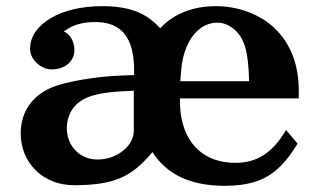

<svg xmlns="http://www.w3.org/2000/svg" viewBox="-20 -580 1030 620"><path d="M413.1 -353Q413.1 -431.6 382.3 -470.2Q351.6 -508.8 289.1 -508.8Q256.8 -508.8 232.2 -501.7Q207.5 -494.6 186 -478Q201.2 -472.2 210.7 -455.6Q220.2 -439 220.2 -418.9Q220.2 -391.1 199.7 -373.5Q179.2 -356 147 -356Q128.9 -356 113 -365.5Q97.2 -375 87.2 -390.1Q77.1 -405.3 77.1 -421.9Q77.1 -452.1 94.5 -477.3Q111.8 -502.4 143.1 -521Q174.3 -539.6 216.8 -549.8Q259.3 -560.1 310.1 -560.1Q375.5 -560.1 419.4 -543.2Q463.4 -526.4 497.1 -488.8Q564.9 -560.1 678.2 -560.1Q726.1 -560.1 772.5 -544.4Q818.8 -528.8 853 -501Q897.9 -464.4 921.4 -410.2Q944.8 -356 944.8 -286.1V-262.2H561V-255.9Q561 -192.4 582.5 -147.2Q604 -102.1 644.3 -78.1Q684.6 -54.2 741.2 -54.2Q793 -54.2 832.3 -79.8Q871.6 -105.5 903.8 -160.2L940.9 -116.2Q911.1 -66.4 878.4 -36.4Q845.7 -6.3 804.2 6.8Q762.7 20 706.1 20Q623 20 565.2 -7.1Q507.3 -34.2 472.2 -88.9Q446.8 -58.1 421.4 -37.4Q396 -16.6 367.4 -4.6Q338.9 7.3 303 12.7Q267.1 18.1 220.2 18.1Q182.6 18.1 150.9 5.6Q119.1 -6.8 95.9 -29.5Q72.8 -52.2 59.8 -82.8Q46.9 -113.3 46.9 -148.9Q46.9 -196.3 69.1 -232.9Q91.3 -269.5 132.8 -291Q153.8 -302.2 191.4 -311.5Q229 -320.8 275.4 -327.4Q321.8 -334 369.1 -335.9L413.1 -337.9ZM784.2 -317.9Q783.7 -358.4 779.1 -391.8Q774.4 -425.3 766.1 -443.8Q753.9 -472.7 730.7 -489.7Q707.5 -506.8 682.1 -506.8Q652.3 -506.8 627 -488.3Q601.6 -469.7 585.9 -436Q574.7 -412.1 569.6 -385.3Q564.5 -358.4 562 -317.9ZM376 -285.2Q286.1 -280.8 249 -258.8Q223.6 -245.1 209.7 -220.7Q195.8 -196.3 195.8 -166Q195.8 -137.2 208.7 -114.3Q221.7 -91.3 243.9 -78.1Q266.1 -64.9 293.9 -64.9Q326.2 -64.9 353 -77.9Q379.9 -90.8 396 -112.3Q412.1 -133.8 412.1 -159.2V-287.1Z"/></svg>

Font: BIZ UDPMincho
Style: Bold
Weight: 700
Designer: TypeBank Co., Ltd.
Foundry: Morisawa Inc.
Version: Version 1.06